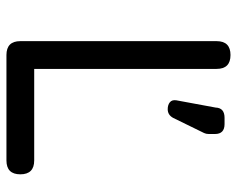

<svg xmlns="http://www.w3.org/2000/svg" viewBox="-88 -630 718 581"><g transform="rotate(90 270.5 -339.0)"><path d="M146 0Q104 0 104 -42V-636Q104 -678 146 -678Q188 -678 188 -636V-84H465Q507 -84 507 -42Q507 0 465 0ZM310 -488Q297 -488 289 -494.5Q281 -501 283 -514L305 -633Q306 -660 336 -660H355Q385 -660 385 -631V-612Q385 -604 382 -598L336 -504Q327 -488 310 -488Z"/></g></svg>

Font: Jura
Style: Bold
Weight: 700
Designer: Daniel Johnson, Alexei Vanyashin
Foundry: Daniel Johnson
Version: Version 5.103